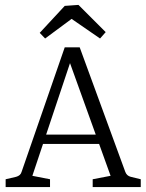

<svg xmlns="http://www.w3.org/2000/svg" viewBox="-20 -763 595 783"><path d="M140 -214H390L405 -176H128ZM491 -62Q497 -46 513 -42L554 -32V0H358V-32L431 -46L252 -543H278L112 -46L184 -32V0H3V-32L46 -42Q64 -47 68 -62L244 -570H305ZM142 -629 244 -739 300 -743 411 -632 388 -606 272 -686 164 -606Z"/></svg>

Font: Rasa Light
Style: Regular
Weight: 300
Designer: Anna Giedrys (Yrsa+Rasa design), David Brezina (Yrsa art-direction, Rasa art-direction, design)
Foundry: Rosetta Type Foundry
Version: Version 2.004